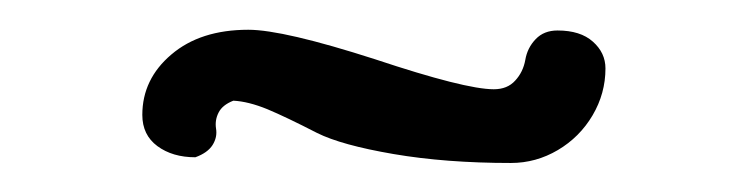

<svg xmlns="http://www.w3.org/2000/svg" viewBox="-20 -618 515 131"><path d="M338.4 -577.1Q336.9 -568.8 331.5 -563Q326.2 -557.1 316.9 -557.1Q297.4 -557.1 235.8 -577.6Q173.3 -597.7 149.4 -597.7Q116.7 -597.7 96.9 -580.8Q77.1 -564 77.1 -539.6Q77.1 -525.9 87.4 -518.3Q97.7 -510.7 113.3 -510.7Q121.6 -513.7 125 -519Q128.4 -524.4 127.4 -530.3Q126.5 -536.1 129.2 -541.3Q131.8 -546.4 139.2 -549.3Q149.4 -548.8 162.4 -543.5Q175.3 -538.1 196.3 -527.3Q212.9 -519 248.5 -512.9Q284.2 -506.8 328.6 -506.8Q345.7 -506.8 360.6 -515.6Q375.5 -524.4 384.3 -539.3Q393.1 -554.2 393.1 -571.3Q393.1 -582 384.5 -589.6Q376 -597.2 360.4 -597.2Q351.1 -597.2 345.5 -591.3Q339.8 -585.4 338.4 -577.1Z"/></svg>

Font: Amatica SC
Style: Bold
Weight: 400
Designer: Vernon Adams, Ben Nathan
Foundry: newtypography
Version: Version 2.000